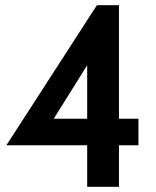

<svg xmlns="http://www.w3.org/2000/svg" viewBox="-20 -720 600 740"><path d="M316 0V-160H4.5L353.5 -700H438.5V-262.5H513.5V-160H438.5V0ZM165 -227 148.5 -262.5H316V-562L352 -526Z"/></svg>

Font: Cabin
Style: Bold
Weight: 700
Width: 4
Designer: Pablo Impallari
Foundry: Pablo Impallari. http://www.impallari.com Igino Marini. http://www.ikern.com
Version: Version 3.001